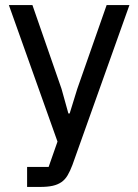

<svg xmlns="http://www.w3.org/2000/svg" viewBox="-20 -538 546 758"><path d="M401 -518H491L266 113Q257 137 247 154Q237 171 222.5 181Q208 191 188 195.5Q168 200 138 200H87V121H172L207 21L15 -518H108L223 -187L250 -90H255L285 -187Z"/></svg>

Font: IBM Plex Sans KR Text
Style: Regular
Weight: 450
Designer: Mike Abbink; Paul van der Laan; Pieter van Rosmalen; Wujin Sim; Chorong Kim; Dohee Lee;
Foundry: Sandoll Inc.
Version: Version 1.001